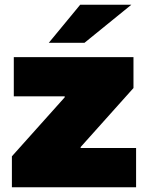

<svg xmlns="http://www.w3.org/2000/svg" viewBox="-20 -787 610 807"><path d="M552 -165V0H30V-130L252 -378V-382H38V-547H541V-417L319 -169V-165ZM317 -767H532L335 -607H185Z"/></svg>

Font: CMG Sans Black
Style: Regular
Weight: 900
Designer: Julieta Ulanovsky
Foundry: Julieta Ulanovsky
Version: Version 7.200